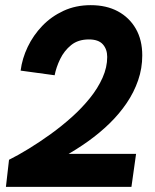

<svg xmlns="http://www.w3.org/2000/svg" viewBox="-20 -725 600 745"><path d="M3 0 15 -105Q51 -123 92.5 -148.5Q134 -174 177 -205Q220 -236 259 -271Q298 -306 329 -344.5Q360 -383 378 -423.5Q396 -464 396 -504Q396 -534 379 -553Q362 -572 325 -572Q283 -572 256 -550Q229 -528 213.5 -496Q198 -464 192 -433L60 -451Q66 -498 87.5 -543Q109 -588 144 -624.5Q179 -661 226.5 -683Q274 -705 332 -705Q393 -705 437.5 -681Q482 -657 507 -613.5Q532 -570 532 -510Q532 -460 516 -413.5Q500 -367 471.5 -325Q443 -283 405 -246Q367 -209 321.5 -176.5Q276 -144 227 -117Q178 -90 129 -69L166 -128H508L490 0Z"/></svg>

Font: Hanken Grotesk ExtraBold
Style: Italic
Weight: 800
Italic angle: -8°
Designer: Alfredo Marco Pradil
Foundry: Hanken Design Co.
Version: Version 3.013